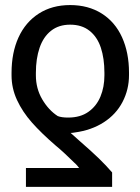

<svg xmlns="http://www.w3.org/2000/svg" viewBox="-20 -557 552 755"><path d="M82 177.7V103.5H291Q288.1 99.6 283.7 94.2Q279.3 88.9 272.5 83Q255.9 66.4 235.4 47.4Q214.8 28.3 199.2 15.6Q142.6 -33.2 105.5 -75.2Q68.4 -117.2 46.9 -163.6Q25.4 -210 25.4 -260.7V-270.5Q25.4 -349.6 52.7 -409.7Q80.1 -469.7 132.3 -503.4Q184.6 -537.1 255.9 -537.1Q327.1 -537.1 379.9 -503.9Q432.6 -470.7 460 -410.2Q487.3 -349.6 487.3 -271.5V-261.7Q487.3 -205.1 461.9 -156.2Q436.5 -107.4 388.2 -76.2Q339.8 -44.9 274.4 -36.1Q268.6 -35.2 265.1 -34.7Q261.7 -34.2 257.8 -34.2Q281.2 -12.7 293.9 -2Q338.9 37.1 368.2 65.4Q397.5 93.8 420.9 121.1V177.7ZM255.9 -460Q210.9 -460 180.7 -436Q150.4 -412.1 135.7 -369.1Q121.1 -326.2 121.1 -270.5V-260.7Q121.1 -209 146 -166.5Q170.9 -124 207 -100.6Q221.7 -94.7 248 -94.7Q295.9 -94.7 327.6 -117.2Q359.4 -139.6 375 -177.2Q390.6 -214.8 390.6 -260.7V-270.5Q390.6 -327.1 376.5 -369.6Q362.3 -412.1 332 -436Q301.8 -460 255.9 -460Z"/></svg>

Font: Pretendard GOV Variable
Style: Regular
Weight: 400
Designer: Base glyphs from Inter by Rasmus Andersson; Hangul glyphs from Noto Sans CJK(Source Han Sans) by Jang Soo-young and Kang
Foundry: Kil Hyung-jin
Version: Version 1.307;Glyphs 3.2 (3192)